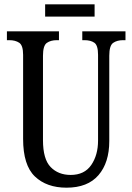

<svg xmlns="http://www.w3.org/2000/svg" viewBox="-20 -859 613 889"><path d="M288 10Q196 10 141.5 -42Q87 -94 87 -216V-605Q87 -649 69 -661Q51 -673 23 -673H12V-714H253V-673H243Q215 -673 197 -660.5Q179 -648 179 -601V-210Q179 -122 214.5 -85.5Q250 -49 307 -49Q371 -49 402.5 -95Q434 -141 434 -208V-605Q434 -649 417 -661Q400 -673 371 -673H361V-714H561V-673H550Q522 -673 504 -660.5Q486 -648 486 -601V-206Q486 -106 436 -48Q386 10 288 10ZM189 -782V-839H418V-782Z"/></svg>

Font: Noto Serif Hebrew ExtraCondensed
Style: Regular
Weight: 400
Width: 2
Designer: Monotype Design Team
Foundry: Monotype Imaging Inc.
Version: Version 2.004; ttfautohint (v1.8.4.7-5d5b)